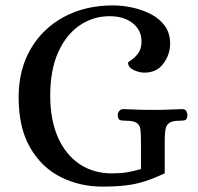

<svg xmlns="http://www.w3.org/2000/svg" viewBox="-20 -671 732 711"><path d="M359 20Q275 20 204.5 -15.5Q134 -51 91.5 -124.5Q49 -198 49 -311Q49 -413 93.5 -489.5Q138 -566 217 -608.5Q296 -651 398 -651Q433 -651 470 -643Q507 -635 539 -618.5Q571 -602 590.5 -575Q610 -548 610 -510Q610 -469 585 -435.5Q560 -402 515 -402Q496 -402 475.5 -411.5Q455 -421 454 -438Q454 -441 466.5 -449Q479 -457 491.5 -473.5Q504 -490 504 -517Q504 -560 471 -585.5Q438 -611 386 -611Q325 -611 275 -577Q225 -543 195.5 -477.5Q166 -412 166 -317Q166 -227 194.5 -162.5Q223 -98 274.5 -63.5Q326 -29 394 -29Q427 -29 451 -33Q475 -37 502 -45V-147Q502 -175 500 -191.5Q498 -208 486 -216Q474 -224 444 -224Q434 -224 425.5 -226Q417 -228 416 -245Q416 -253 421.5 -260Q427 -267 437 -267Q469 -266 491 -265Q513 -264 547 -264Q581 -264 602.5 -265Q624 -266 655 -267Q665 -267 669.5 -260Q674 -253 674 -245Q673 -228 665 -226Q657 -224 646 -224Q618 -224 606.5 -215.5Q595 -207 592.5 -190Q590 -173 590 -147V-29Q551 -11 517.5 0Q484 11 446.5 15.5Q409 20 359 20Z"/></svg>

Font: Alice
Style: Regular
Weight: 400
Designer: Ksenia Yerulevich
Foundry: Cyreal (http://www.cyreal.org/)
Version: Version 2.003; ttfautohint (v1.8.3)